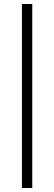

<svg xmlns="http://www.w3.org/2000/svg" viewBox="-20 -790 272 964"><path d="M90 -770H142V154H90Z"/></svg>

Font: KoHo
Style: Regular
Weight: 400
Version: Version 1.000; ttfautohint (v1.6)